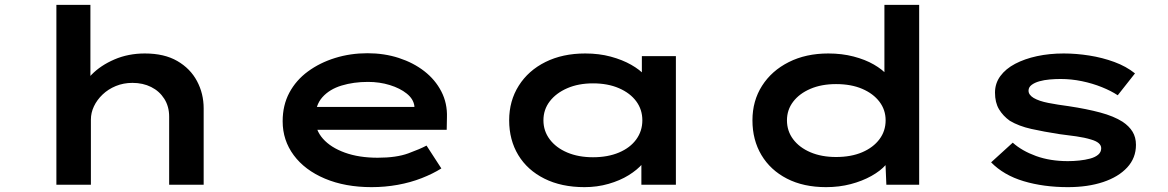

<svg xmlns="http://www.w3.org/2000/svg" viewBox="-20 -760 4806 790"><path d="M212 0V-740H352V-381L307 -370Q319 -414 356.5 -452.5Q394 -491 451 -515.5Q508 -540 576 -540Q656 -540 709.5 -509Q763 -478 790.5 -426.5Q818 -375 818 -314V0H676V-280Q676 -322 656 -353.5Q636 -385 602 -402Q568 -419 525 -419Q488 -419 456.5 -406Q425 -393 402 -371Q379 -349 366.5 -322.5Q354 -296 354 -268V0H284Q248 0 230 0Q212 0 212 0Z M1509 10Q1400 10 1317 -25Q1234 -60 1188.5 -121.5Q1143 -183 1143 -261Q1143 -327 1170.5 -378.5Q1198 -430 1247 -466Q1296 -502 1359 -521.5Q1422 -541 1492 -541Q1561 -541 1621 -521.5Q1681 -502 1726 -467Q1771 -432 1796 -383.5Q1821 -335 1819 -277L1818 -226H1253L1230 -320H1701L1685 -302V-324Q1681 -353 1653.5 -375Q1626 -397 1584 -410Q1542 -423 1494 -423Q1435 -423 1385.5 -408Q1336 -393 1306.5 -360Q1277 -327 1277 -272Q1277 -225 1309 -189Q1341 -153 1399 -132Q1457 -111 1534 -111Q1611 -111 1660 -129Q1709 -147 1735 -161L1796 -67Q1761 -45 1715 -27Q1669 -9 1616.5 0.5Q1564 10 1509 10Z M2385 10Q2290 10 2220 -25Q2150 -60 2112.5 -122Q2075 -184 2075 -265Q2075 -345 2114.5 -407.5Q2154 -470 2224.5 -505Q2295 -540 2388 -540Q2445 -540 2493 -527Q2541 -514 2577 -493.5Q2613 -473 2634 -449.5Q2655 -426 2658 -405L2621 -400V-529H2761V0H2619V-147L2647 -135Q2645 -111 2623.5 -86Q2602 -61 2566.5 -39Q2531 -17 2484 -3.5Q2437 10 2385 10ZM2420 -113Q2481 -113 2527 -132.5Q2573 -152 2598 -186.5Q2623 -221 2623 -265Q2623 -309 2598 -343Q2573 -377 2527 -397Q2481 -417 2420 -417Q2360 -417 2314 -397Q2268 -377 2242 -343Q2216 -309 2216 -265Q2216 -221 2242 -186.5Q2268 -152 2314 -132.5Q2360 -113 2420 -113Z M3379 10Q3286 10 3218 -25Q3150 -60 3113 -122Q3076 -184 3076 -265Q3076 -345 3115.5 -407Q3155 -469 3225.5 -504.5Q3296 -540 3388 -540Q3444 -540 3492 -527.5Q3540 -515 3575.5 -494.5Q3611 -474 3632 -450Q3653 -426 3655 -402L3619 -395V-740H3762V0H3627L3621 -142L3649 -131Q3647 -107 3625 -82Q3603 -57 3565.5 -36Q3528 -15 3480.5 -2.5Q3433 10 3379 10ZM3420 -114Q3482 -114 3527.5 -133.5Q3573 -153 3598.5 -187Q3624 -221 3624 -265Q3624 -308 3598.5 -341.5Q3573 -375 3527.5 -394.5Q3482 -414 3420 -414Q3360 -414 3314.5 -394.5Q3269 -375 3243.5 -341.5Q3218 -308 3218 -265Q3218 -221 3243.5 -187Q3269 -153 3314.5 -133.5Q3360 -114 3420 -114Z M4374 10Q4274 10 4192 -14.5Q4110 -39 4058 -92L4147 -173Q4185 -139 4243 -118Q4301 -97 4374 -97Q4397 -97 4421 -99.5Q4445 -102 4465.5 -107.5Q4486 -113 4498.5 -123.5Q4511 -134 4511 -150Q4511 -174 4469 -186Q4443 -194 4408.5 -199Q4374 -204 4340 -208Q4275 -218 4223.5 -229.5Q4172 -241 4135 -263Q4107 -283 4090.5 -310.5Q4074 -338 4074 -379Q4074 -417 4096 -447Q4118 -477 4157 -497.5Q4196 -518 4247 -529Q4298 -540 4357 -540Q4408 -540 4462 -531.5Q4516 -523 4565 -505Q4614 -487 4650 -458L4579 -368Q4552 -386 4513.5 -401.5Q4475 -417 4431.5 -426Q4388 -435 4344 -435Q4322 -435 4299 -433Q4276 -431 4256.5 -425.5Q4237 -420 4224.5 -410.5Q4212 -401 4212 -387Q4212 -378 4217.5 -370.5Q4223 -363 4233 -357Q4255 -344 4293.5 -336.5Q4332 -329 4378 -323Q4451 -312 4507 -297Q4563 -282 4599 -259Q4626 -241 4640 -218Q4654 -195 4654 -164Q4654 -110 4618 -71Q4582 -32 4519 -11Q4456 10 4374 10Z"/></svg>

Font: Lexend Zetta SemiBold
Style: Regular
Weight: 600
Designer: Bonnie Shaver-Troup, Thomas Jockin
Foundry: Lexend
Version: Version 1.007